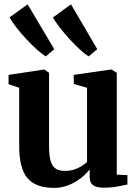

<svg xmlns="http://www.w3.org/2000/svg" viewBox="-20 -880 652 910"><path d="M469.5 9.5Q437.5 9.5 421.2 -2.2Q405 -14 405 -42.5V-77Q388.5 -55.5 362.5 -35.2Q336.5 -15 304.2 -2.2Q272 10.5 237.5 10.5Q148.5 10.5 109.8 -36Q71 -82.5 71 -188V-464L20.5 -481V-525L185 -550H191L212.5 -535V-189Q212.5 -146 219.2 -120Q226 -94 242.2 -82Q258.5 -70 287.5 -70Q312.5 -70 332.5 -76.8Q352.5 -83.5 367.5 -93.2Q382.5 -103 392.5 -112V-464L329.5 -482V-525L501.5 -550H509.5L533.5 -535V-52L584 -50V-5.5Q566 -1.5 536.8 4Q507.5 9.5 469.5 9.5ZM196.5 -613Q178.5 -624 153.5 -646.5Q128.5 -669 103 -696.5Q77.5 -724 56.8 -751Q36 -778 25 -797.5L111 -859.5L237 -647L197.5 -613ZM399.5 -613Q382 -624 358 -646Q334 -668 309.2 -695.2Q284.5 -722.5 263.5 -749.5Q242.5 -776.5 230.5 -797L316.5 -859.5L441 -647L400.5 -613Z"/></svg>

Font: Merriweather 60pt
Style: Bold
Weight: 700
Version: Version 2.100